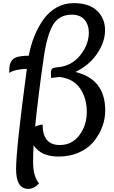

<svg xmlns="http://www.w3.org/2000/svg" viewBox="-20 -987 728 1230"><path d="M452 -967Q551 -967 602 -918Q653 -869 653 -793.5Q653 -718 602 -643Q551 -568 463 -526Q654 -480 654 -280Q654 -173 582 -82Q547 -38 488 -11Q429 16 355 16Q244 16 195 -56Q192 3 192 50Q192 144 230 187Q200 223 161 223Q83 223 83 95.5Q83 -32 152 -546Q77 -544 39 -520Q39 -551 42 -567.5Q45 -584 56 -600Q77 -630 164 -630Q190 -766 258 -862Q293 -911 342.5 -939Q392 -967 452 -967ZM440 -893Q358 -893 319 -826.5Q280 -760 260 -616Q225 -376 205 -176Q226 -186 253 -189Q253 -58 363 -58Q441 -58 488.5 -121Q536 -184 536 -270.5Q536 -357 493.5 -420Q451 -483 361 -494Q334 -490 307 -488Q306 -495 306 -517Q306 -539 313.5 -546.5Q321 -554 349 -556Q439 -564 494 -633Q549 -702 549 -778Q549 -828 521.5 -860.5Q494 -893 440 -893Z"/></svg>

Font: Paprika
Style: Regular
Weight: 400
Designer: Eduardo Rodriguez Tunni
Foundry: Eduardo Rodriguez Tunni
Version: Version 1.001